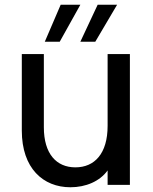

<svg xmlns="http://www.w3.org/2000/svg" viewBox="-20 -780 645 810"><path d="M528 0V-552H434V-249C434 -132 379 -74 298 -74C218 -74 165 -131 165 -243V-552H72V-229C72 -70 162 10 277 10C342 10 401 -15 434 -61V0ZM169 -604H232L319 -760H236ZM319 -604H382L474 -760H392Z"/></svg>

Font: Malmofest
Style: Regular
Weight: 400
Designer: Jonny Pinhorn (Poppins), Kolossal
Version: Version 1.004;Glyphs 3.1.2 (3151)